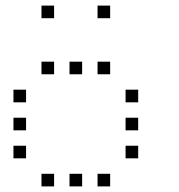

<svg xmlns="http://www.w3.org/2000/svg" viewBox="-20 -693 640 685"><path d="M129 -673Q128 -673 128 -673Q128 -673 128 -672V-629Q128 -628 128 -628Q128 -628 129 -628H172Q173 -628 173 -628Q173 -628 173 -629V-672Q173 -673 173 -673Q173 -673 172 -673ZM329 -673Q328 -673 328 -673Q328 -673 328 -672V-629Q328 -628 328 -628Q328 -628 329 -628H372Q373 -628 373 -628Q373 -628 373 -629V-672Q373 -673 373 -673Q373 -673 372 -673ZM129 -473Q128 -473 128 -473Q128 -473 128 -472V-429Q128 -428 128 -428Q128 -428 129 -428H172Q173 -428 173 -428Q173 -428 173 -429V-472Q173 -473 173 -473Q173 -473 172 -473ZM229 -473Q228 -473 228 -473Q228 -473 228 -472V-429Q228 -428 228 -428Q228 -428 229 -428H272Q273 -428 273 -428Q273 -428 273 -429V-472Q273 -473 273 -473Q273 -473 272 -473ZM329 -473Q328 -473 328 -473Q328 -473 328 -472V-429Q328 -428 328 -428Q328 -428 329 -428H372Q373 -428 373 -428Q373 -428 373 -429V-472Q373 -473 373 -473Q373 -473 372 -473ZM29 -373Q28 -373 28 -373Q28 -373 28 -372V-329Q28 -328 28 -328Q28 -328 29 -328H72Q73 -328 73 -328Q73 -328 73 -329V-372Q73 -373 73 -373Q73 -373 72 -373ZM429 -373Q428 -373 428 -373Q428 -373 428 -372V-329Q428 -328 428 -328Q428 -328 429 -328H472Q473 -328 473 -328Q473 -328 473 -329V-372Q473 -373 473 -373Q473 -373 472 -373ZM29 -273Q28 -273 28 -273Q28 -273 28 -272V-229Q28 -228 28 -228Q28 -228 29 -228H72Q73 -228 73 -228Q73 -228 73 -229V-272Q73 -273 73 -273Q73 -273 72 -273ZM429 -273Q428 -273 428 -273Q428 -273 428 -272V-229Q428 -228 428 -228Q428 -228 429 -228H472Q473 -228 473 -228Q473 -228 473 -229V-272Q473 -273 473 -273Q473 -273 472 -273ZM29 -173Q28 -173 28 -173Q28 -173 28 -172V-129Q28 -128 28 -128Q28 -128 29 -128H72Q73 -128 73 -128Q73 -128 73 -129V-172Q73 -173 73 -173Q73 -173 72 -173ZM429 -173Q428 -173 428 -173Q428 -173 428 -172V-129Q428 -128 428 -128Q428 -128 429 -128H472Q473 -128 473 -128Q473 -128 473 -129V-172Q473 -173 473 -173Q473 -173 472 -173ZM129 -73Q128 -73 128 -73Q128 -73 128 -72V-29Q128 -28 128 -28Q128 -28 129 -28H172Q173 -28 173 -28Q173 -28 173 -29V-72Q173 -73 173 -73Q173 -73 172 -73ZM229 -73Q228 -73 228 -73Q228 -73 228 -72V-29Q228 -28 228 -28Q228 -28 229 -28H272Q273 -28 273 -28Q273 -28 273 -29V-72Q273 -73 273 -73Q273 -73 272 -73ZM329 -73Q328 -73 328 -73Q328 -73 328 -72V-29Q328 -28 328 -28Q328 -28 329 -28H372Q373 -28 373 -28Q373 -28 373 -29V-72Q373 -73 373 -73Q373 -73 372 -73Z"/></svg>

Font: Doto Light
Style: Regular
Weight: 300
Monospace: yes
Version: Version 1.000